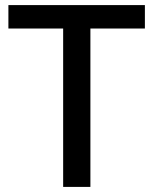

<svg xmlns="http://www.w3.org/2000/svg" viewBox="-20 -734 603 754"><path d="M335 0V-622H549V-714H13V-622H228V0Z"/></svg>

Font: Noto Sans Medefaidrin Medium
Style: Regular
Weight: 500
Designer: Dalton Maag Ltd
Foundry: Dalton Maag Ltd
Version: Version 1.002